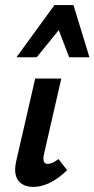

<svg xmlns="http://www.w3.org/2000/svg" viewBox="-20 -731 373 758"><path d="M111 7Q87 7 68.5 -3.5Q50 -14 43 -36.5Q36 -59 44 -95L119 -421H222L154 -124Q150 -106 152.5 -95Q155 -84 169 -84Q177 -84 186.5 -88Q196 -92 211 -103L245 -59Q211 -26 177 -9.5Q143 7 111 7ZM45 -505 195 -711H270L237 -643L125 -505ZM253 -505 201 -641 195 -711H270L333 -505Z"/></svg>

Font: Ysabeau
Style: Bold Italic
Weight: 700
Italic angle: -12°
Designer: Christian Thalmann (Catharsis Fonts)
Version: Version 2.002